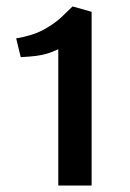

<svg xmlns="http://www.w3.org/2000/svg" viewBox="-20 -973 403 593"><path d="M160 -400V-821Q142 -812.5 126.8 -807.8Q111.5 -803 92.5 -800.5Q73.5 -798 44 -796.5L30 -854.5Q81 -863 114.5 -881.2Q148 -899.5 169.2 -919.5Q190.5 -939.5 204 -953L206.5 -952.5L263 -936.5V-400Z"/></svg>

Font: Koeln Type Sans
Style: Regular
Weight: 400
Designer: Eben Sorkin
Foundry: Eben Sorkin
Version: Version 2.001